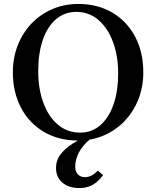

<svg xmlns="http://www.w3.org/2000/svg" viewBox="-20 -700 789 970"><path d="M375 -680Q474 -680 548 -636Q622 -592 663 -514Q704 -436 704 -335Q704 -261 679 -198Q654 -135 609.5 -88.5Q565 -42 505 -16Q445 10 375 10Q276 10 201.5 -34Q127 -78 86 -156Q45 -234 45 -335Q45 -409 70 -472Q95 -535 139.5 -581.5Q184 -628 244.5 -654Q305 -680 375 -680ZM385 -30Q444 -30 487 -67.5Q530 -105 553.5 -172.5Q577 -240 577 -330Q577 -417 551 -487.5Q525 -558 477.5 -599Q430 -640 365 -640Q306 -640 262.5 -602.5Q219 -565 196 -497.5Q173 -430 173 -340Q173 -253 198.5 -182.5Q224 -112 271.5 -71Q319 -30 385 -30ZM426 -18 439 0Q398 33 379 69.5Q360 106 360 142Q360 167 373.5 181Q387 195 409 195Q425 195 441 187.5Q457 180 474 162L501 185Q475 219 447 234.5Q419 250 381 250Q327 250 295 222.5Q263 195 263 149Q263 109 286.5 79Q310 49 347 25.5Q384 2 426 -18Z"/></svg>

Font: Brygada 1918 SemiBold
Style: Regular
Weight: 600
Designer: Mateusz Machalski | Borys Kosmynka | Przemek Hoffer
Foundry: NIEPODLEGLA 2018
Version: Version 3.006